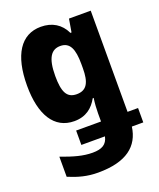

<svg xmlns="http://www.w3.org/2000/svg" viewBox="-147 -649 811 979"><g transform="rotate(-20 259.0 -159.5)"><path d="M215 240C369 240 442 180 456 78H518V0H461V-549H343L331 -478H325C300 -531 254 -559 193 -559C85 -559 25 -467 25 -300C25 -142 82 -48 191 -48C255 -48 293 -81 318 -126H323C319 -100 317 -68 317 -44V0H182V78H310C301 120 273 135 223 135C172 135 123 121 56 96V205C109 227 156 240 215 240ZM249 -173C195 -173 177 -212 177 -298C177 -397 205 -433 253 -433C305 -433 323 -391 323 -310V-287C323 -211 304 -173 249 -173Z"/></g></svg>

Font: Noto Sans Mono ExtraCondensed ExtraBold
Style: Regular
Weight: 800
Width: 2
Designer: Monotype Design Team
Foundry: Monotype Imaging Inc.
Version: Version 2.014